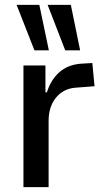

<svg xmlns="http://www.w3.org/2000/svg" viewBox="-20 -766 434 786"><path d="M76 0V-498H166V-388H172Q187 -437 221 -468.5Q255 -500 308 -505L358 -508L367 -413L289 -407Q239 -403 209 -366Q179 -329 179 -271V0ZM247 -560 175 -746H270L308 -560ZM121 -560 48 -746H141L180 -560Z"/></svg>

Font: Nunito Sans 7pt Condensed SemiBold
Style: Regular
Weight: 600
Width: 3
Designer: Vernon Adams
Foundry: Vernon Adams
Version: Version 3.101;gftools[0.9.27]